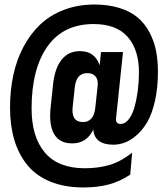

<svg xmlns="http://www.w3.org/2000/svg" viewBox="-20 -760 729 840"><path d="M476.1 -127Q393.6 -127 388.2 -192.9Q357.4 -129.9 291 -132.8Q239.3 -134.3 216.6 -173.8Q193.8 -213.4 201.2 -287.1L211.9 -388.2Q219.2 -461.9 250.5 -500Q281.7 -538.1 334 -536.1Q395.5 -534.7 416 -474.1L421.9 -532.2H518.1L487.8 -243.2Q484.9 -217.8 507.8 -217.8Q527.8 -217.8 543.7 -238.5Q559.6 -259.3 568.8 -293Q578.1 -326.7 583 -365.2Q587.9 -403.8 587.9 -443.8Q587.9 -542 538.8 -598.4Q489.7 -654.8 389.2 -654.8Q257.3 -654.8 187.7 -556.9Q118.2 -459 118.2 -285.2Q118.2 -161.1 176.3 -92.5Q234.4 -23.9 351.1 -23.9Q411.1 -23.9 460 -38.6Q508.8 -53.2 558.1 -91.8L549.8 3.9Q502.9 35.2 453.9 47.6Q404.8 60.1 345.2 60.1Q262.7 60.1 200.4 34.7Q138.2 9.3 99.9 -37.6Q61.5 -84.5 42.7 -147.7Q23.9 -210.9 23.9 -290Q23.9 -364.7 38.3 -431.6Q52.7 -498.5 82.8 -555.2Q112.8 -611.8 156 -652.8Q199.2 -693.8 260 -717Q320.8 -740.2 393.1 -740.2Q454.6 -740.2 502.7 -725.1Q550.8 -710 582 -683.6Q613.3 -657.2 633.5 -619.4Q653.8 -581.5 662.4 -539.1Q670.9 -496.6 670.9 -445.8Q670.9 -375 658 -318.4Q645 -261.7 624.8 -226.8Q604.5 -191.9 577.9 -168.7Q551.3 -145.5 526.1 -136.2Q501 -127 476.1 -127ZM307.1 -377 297.9 -292Q291 -227.5 340.8 -226.1Q364.3 -225.1 378.9 -240.5Q393.6 -255.9 397 -289.1L407.2 -383.8Q410.2 -411.6 397.7 -425.8Q385.3 -439.9 363.8 -439.9Q339.8 -440.9 325.2 -425.8Q310.5 -410.6 307.1 -377Z"/></svg>

Font: Bebas Neue Bold
Style: Regular
Weight: 700
Designer: Ryoichi Tsunekawa
Foundry: Ryoichi Tsunekawa
Version: Version 1.300